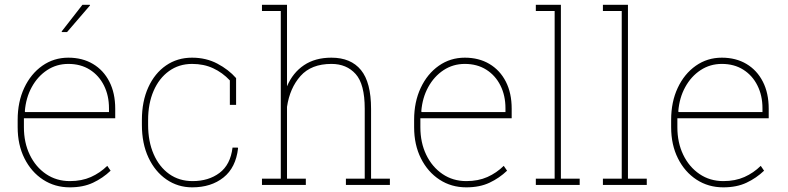

<svg xmlns="http://www.w3.org/2000/svg" viewBox="-20 -782 3333 812"><path d="M275.4 10.3Q211.9 10.3 162.1 -22.2Q112.3 -54.7 83.5 -112.1Q54.7 -169.4 54.7 -244.1V-275.4Q54.7 -351.1 82.5 -410.4Q110.4 -469.7 158.9 -503.9Q207.5 -538.1 269 -538.1Q328.6 -538.1 373.3 -511.5Q418 -484.9 442.6 -436.5Q467.3 -388.2 467.3 -322.3V-281.7H81.1V-244.1Q81.1 -178.7 106 -127.2Q130.9 -75.7 174.8 -45.9Q218.8 -16.1 275.4 -16.1Q325.7 -16.1 364.5 -33.4Q403.3 -50.8 433.6 -80.6L447.8 -60.1Q415 -28.8 373.5 -9.3Q332 10.3 275.4 10.3ZM86.4 -308.1H440.9V-324.2Q440.9 -377.9 419.7 -420.4Q398.4 -462.9 359.9 -487.3Q321.3 -511.7 269 -511.7Q219.2 -511.7 179.2 -485.4Q139.2 -459 114.3 -413.6Q89.4 -368.2 85 -311ZM240.7 -648.9 328.6 -761.7H359.9L360.8 -759.3L263.7 -646.5H241.7Z M793 10.3Q732.4 10.3 684.1 -22.9Q635.7 -56.2 607.9 -115.5Q580.1 -174.8 580.1 -253.9V-274.4Q580.1 -353.5 607.2 -412.8Q634.3 -472.2 682.1 -505.1Q730 -538.1 792 -538.1Q851.6 -538.1 899.2 -512.9Q946.8 -487.8 978.5 -451.7V-338.4H952.1V-441.9Q920.9 -475.1 881.3 -493.4Q841.8 -511.7 792.5 -511.7Q736.8 -511.7 694.8 -481.4Q652.8 -451.2 629.6 -397.7Q606.4 -344.2 606.4 -274.4V-253.9Q606.4 -183.6 629.9 -129.9Q653.3 -76.2 695.6 -46.1Q737.8 -16.1 794.4 -16.1Q862.3 -16.1 908.4 -50.8Q954.6 -85.4 963.4 -157.7H985.8L986.8 -154.8Q977.5 -73.2 925.3 -31.5Q873 10.3 793 10.3Z M1087.9 0V-26.4H1167.5V-735.4H1087.9V-761.7H1193.8V-417Q1218.3 -474.6 1265.6 -506.3Q1313 -538.1 1381.3 -538.1Q1463.9 -538.1 1506.6 -485.8Q1549.3 -433.6 1549.3 -321.3V-26.4H1628.9V0H1442.9V-26.4H1522.5V-322.3Q1522.5 -426.3 1484.1 -469Q1445.8 -511.7 1381.8 -511.7Q1296.4 -511.7 1251 -460.7Q1205.6 -409.7 1193.8 -330.1V-26.4H1273.4V0Z M1952.1 10.3Q1888.7 10.3 1838.9 -22.2Q1789.1 -54.7 1760.3 -112.1Q1731.4 -169.4 1731.4 -244.1V-275.4Q1731.4 -351.1 1759.3 -410.4Q1787.1 -469.7 1835.7 -503.9Q1884.3 -538.1 1945.8 -538.1Q2005.4 -538.1 2050 -511.5Q2094.7 -484.9 2119.4 -436.5Q2144 -388.2 2144 -322.3V-281.7H1757.8V-244.1Q1757.8 -178.7 1782.7 -127.2Q1807.6 -75.7 1851.6 -45.9Q1895.5 -16.1 1952.1 -16.1Q2002.4 -16.1 2041.3 -33.4Q2080.1 -50.8 2110.4 -80.6L2124.5 -60.1Q2091.8 -28.8 2050.3 -9.3Q2008.8 10.3 1952.1 10.3ZM1763.2 -308.1H2117.7V-324.2Q2117.7 -377.9 2096.4 -420.4Q2075.2 -462.9 2036.6 -487.3Q1998 -511.7 1945.8 -511.7Q1896 -511.7 1856 -485.4Q1815.9 -459 1791 -413.6Q1766.1 -368.2 1761.7 -311Z M2246.1 0V-26.4H2325.7V-735.4H2246.1V-761.7H2352.1V-26.4H2431.6V0Z M2529.8 0V-26.4H2609.4V-735.4H2529.8V-761.7H2635.7V-26.4H2715.3V0Z M3039.1 10.3Q2975.6 10.3 2925.8 -22.2Q2876 -54.7 2847.2 -112.1Q2818.4 -169.4 2818.4 -244.1V-275.4Q2818.4 -351.1 2846.2 -410.4Q2874 -469.7 2922.6 -503.9Q2971.2 -538.1 3032.7 -538.1Q3092.3 -538.1 3137 -511.5Q3181.6 -484.9 3206.3 -436.5Q3231 -388.2 3231 -322.3V-281.7H2844.7V-244.1Q2844.7 -178.7 2869.6 -127.2Q2894.5 -75.7 2938.5 -45.9Q2982.4 -16.1 3039.1 -16.1Q3089.4 -16.1 3128.2 -33.4Q3167 -50.8 3197.3 -80.6L3211.4 -60.1Q3178.7 -28.8 3137.2 -9.3Q3095.7 10.3 3039.1 10.3ZM2850.1 -308.1H3204.6V-324.2Q3204.6 -377.9 3183.3 -420.4Q3162.1 -462.9 3123.5 -487.3Q3085 -511.7 3032.7 -511.7Q2982.9 -511.7 2942.9 -485.4Q2902.8 -459 2877.9 -413.6Q2853 -368.2 2848.6 -311Z"/></svg>

Font: Roboto Slab Thin
Style: Regular
Weight: 100
Designer: Google
Version: Version 2.000; ttfautohint (v1.8.1.43-b0c9)